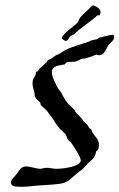

<svg xmlns="http://www.w3.org/2000/svg" viewBox="-20 -716 458 737"><path d="M415 -583C393 -580 374 -575 360 -571C357 -571 357 -568 356 -567C343 -562 330 -563 323 -557L257 -535C234 -527 226 -521 207 -509C201 -506 197 -505 192 -502C187 -499 183 -495 177 -491C173 -488 167 -488 163 -484C161 -482 161 -478 159 -477C136 -456 132 -455 126 -444C126 -442 120 -442 119 -440C117 -435 118 -431 115 -425C115 -423 109 -417 108 -415C106 -409 105 -403 105 -397C105 -378 113 -363 113 -353C113 -339 126 -331 134 -323C136 -321 135 -315 137 -312C145 -304 156 -296 163 -287C169 -276 170 -277 174 -272C187 -256 195 -238 207 -225C213 -217 225 -209 232 -200C236 -194 236 -187 240 -181C243 -176 250 -172 254 -167C270 -144 290 -112 290 -100C290 -78 228 -68 196 -68C185 -68 170 -72 159 -72C149 -72 141 -68 133 -68C123 -68 97 -77 79 -77C62 -77 56 -65 42 -46C36 -37 22 -28 22 -16C22 0 37 1 64 1C82 1 99 -1 115 -3C160 -6 207 -8 225 -14C241 -19 249 -27 254 -32C285 -60 299 -66 312 -83C321 -94 331 -100 338 -108C345 -117 347 -125 349 -134C350 -139 355 -138 356 -141C359 -148 360 -154 360 -160C360 -179 346 -191 338 -203C334 -208 333 -214 331 -218C327 -223 320 -224 320 -229C319 -236 304 -247 301 -250C293 -263 291 -265 283 -272C279 -276 269 -286 269 -287C268 -297 250 -307 240 -320C223 -340 219 -358 207 -371C203 -375 179 -418 179 -438C179 -466 210 -464 229 -469C230 -470 234 -476 236 -477C251 -480 265 -478 272 -480C288 -487 292 -491 299 -491H305C316 -495 322 -496 331 -499C337 -500 343 -506 350 -506C354 -506 358 -504 361 -504C381 -505 384 -524 396 -542C403 -552 418 -561 418 -572C418 -575 417 -579 415 -583ZM362 -658C365 -662 366 -666 366 -669C366 -684 344 -695 335 -696V-694C335 -693 330 -692 329 -690C312 -670 285 -654 280 -632C268 -617 218 -586 218 -570C218 -566 227 -559 233 -559C242 -560 243 -570 250 -577C254 -580 260 -582 265 -585C272 -591 280 -599 285 -603C313 -625 343 -645 352 -656C354 -658 360 -656 362 -658Z"/></svg>

Font: Jim Nightshade
Style: Regular
Weight: 400
Designer: Astigmatic (AOETI)
Foundry: Astigmatic (AOETI)
Version: Version 1.000